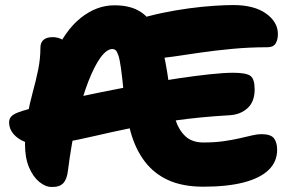

<svg xmlns="http://www.w3.org/2000/svg" viewBox="-20 -732 1157 760"><path d="M184 8Q160 8 135.5 -12Q111 -32 95 -69.5Q79 -107 79 -160Q79 -220 88 -270.5Q97 -321 109.5 -366.5Q122 -412 131 -455.5Q140 -499 140 -544Q140 -563 152 -574Q164 -585 189 -585Q211 -585 231 -573Q251 -561 279 -535L197 -517Q237 -611 299.5 -661Q362 -711 433 -711Q489 -711 526.5 -691Q564 -671 588.5 -628.5Q613 -586 628 -519Q643 -452 654 -357Q660 -304 673.5 -261Q687 -218 713.5 -193Q740 -168 785 -168Q829 -168 864.5 -173Q900 -178 928 -184.5Q956 -191 977.5 -196Q999 -201 1014 -201Q1052 -201 1064.5 -184.5Q1077 -168 1077 -139Q1077 -92 1043.5 -59.5Q1010 -27 945 -10Q880 7 785 7Q703 7 646 -19Q589 -45 552.5 -93.5Q516 -142 497 -210Q478 -278 470 -362Q464 -425 459 -461Q454 -497 448.5 -513Q443 -529 437.5 -533.5Q432 -538 425 -538Q403 -538 378.5 -505Q354 -472 329.5 -409Q305 -346 284 -257Q263 -168 249 -57Q245 -22 230 -6.5Q215 9 184 8ZM134 -160Q105 -160 77.5 -171Q50 -182 33 -202Q16 -222 16 -248Q16 -265 30 -276Q44 -287 93 -300Q154 -317 227.5 -334Q301 -351 380 -367Q459 -383 536.5 -397Q614 -411 684 -421.5Q754 -432 810.5 -438Q867 -444 902 -444Q955 -444 971.5 -431.5Q988 -419 988 -378Q988 -330 960.5 -304.5Q933 -279 891 -276Q771 -269 673 -255Q575 -241 495.5 -224.5Q416 -208 351.5 -193Q287 -178 233.5 -168.5Q180 -159 134 -160ZM604 -502Q540 -502 506.5 -530.5Q473 -559 473 -597Q473 -616 481 -630Q489 -644 514 -652Q566 -669 621 -680.5Q676 -692 728.5 -699Q781 -706 826.5 -709Q872 -712 903 -712Q986 -712 1033 -678.5Q1080 -645 1080 -597Q1080 -575 1071 -560Q1062 -545 1039 -545Q967 -545 898.5 -538.5Q830 -532 771.5 -523.5Q713 -515 669.5 -508.5Q626 -502 604 -502Z"/></svg>

Font: Shantell Sans ExtraBold
Style: Regular
Weight: 800
Designer: Stephen Nixon, Anya Danilova, Shantell Martin
Foundry: Arrow Type
Version: Version 1.011;[c5ecc13dd]